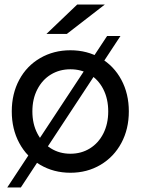

<svg xmlns="http://www.w3.org/2000/svg" viewBox="-20 -757 621 848"><path d="M157.5 -29C197.2 -5.7 241.7 6 291 6C340.3 6 384.7 -5.7 424 -29C463.3 -52.3 494 -84.5 516 -125.5C538 -166.5 549 -213 549 -265C549 -317 538 -363.5 516 -404.5C494 -445.5 463.3 -477.5 424 -500.5C384.7 -523.5 340.3 -535 291 -535C241.7 -535 197.2 -523.5 157.5 -500.5C117.8 -477.5 87 -445.5 65 -404.5C43 -363.5 32 -317 32 -265C32 -213 43 -166.5 65 -125.5C87 -84.5 117.8 -52.3 157.5 -29ZM377 -101.5C351.7 -85.8 323 -78 291 -78C259 -78 230.3 -85.8 205 -101.5C179.7 -117.2 159.7 -139.2 145 -167.5C130.3 -195.8 123 -228.3 123 -265C123 -301.7 130.3 -334.2 145 -362.5C159.7 -390.8 179.7 -412.7 205 -428C230.3 -443.3 259 -451 291 -451C323 -451 351.7 -443.3 377 -428C402.3 -412.7 422.2 -390.8 436.5 -362.5C450.8 -334.2 458 -301.7 458 -265C458 -228.3 450.8 -195.8 436.5 -167.5C422.2 -139.2 402.3 -117.2 377 -101.5ZM453 -598 12 71H72L512 -598ZM321 -737 185 -607H275L443 -737Z"/></svg>

Font: Rookery
Style: Regular
Weight: 400
Designer: Ryan Kimball / Julieta Ulanovsky
Foundry: Motorola Mobility LLC.
Version: Version 1.0